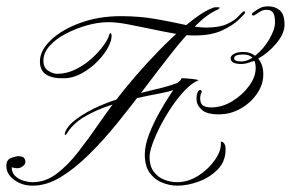

<svg xmlns="http://www.w3.org/2000/svg" viewBox="-55 -586 918 606"><path d="M48 0Q14 0 -10.5 -18.5Q-35 -37 -35 -62Q-35 -82 -20 -87.5Q-5 -93 2 -93Q16 -93 20.5 -88Q25 -83 25 -75Q25 -67 16.5 -61Q8 -55 0 -55Q-6 -55 -12 -56.5Q-18 -58 -18 -58Q-18 -41 -7 -30.5Q4 -20 19.5 -15.5Q35 -11 48 -11Q88 -11 123 -37Q158 -63 191.5 -106Q225 -149 260.5 -200.5Q296 -252 337 -303Q371 -345 409.5 -387Q448 -429 486.5 -465.5Q525 -502 559 -527.5Q593 -553 619 -562Q621 -563 624.5 -563Q628 -563 631 -563Q637 -563 638.5 -562Q640 -561 633 -556Q601 -543 564 -506.5Q527 -470 487 -419Q447 -368 404 -311Q361 -254 316.5 -199Q272 -144 226.5 -99Q181 -54 136.5 -27Q92 0 48 0ZM505 0Q481 0 457 -9.5Q433 -19 417.5 -40.5Q402 -62 402 -98Q402 -127 415.5 -162Q429 -197 447 -229Q465 -261 478.5 -281.5Q492 -302 492 -302Q481 -297 449 -291Q417 -285 375 -276Q333 -267 289.5 -252.5Q246 -238 210 -216.5Q174 -195 155 -163Q154 -162 153 -161Q152 -160 150 -160Q150 -160 150 -160Q150 -160 150 -160Q149 -161 150 -167Q158 -190 188.5 -212Q219 -234 258 -251Q297 -268 328 -276Q388 -293 433.5 -303.5Q479 -314 504 -324Q504 -324 510.5 -329Q517 -334 517 -338Q517 -339 522 -339Q532 -339 550 -337Q568 -335 572 -333Q552 -325 530.5 -303Q509 -281 488.5 -251Q468 -221 452 -190Q436 -159 426.5 -132.5Q417 -106 417 -91Q417 -62 430 -44.5Q443 -27 463 -19Q483 -11 504 -11Q539 -11 571 -31.5Q603 -52 623.5 -81.5Q644 -111 642 -136Q642 -138 642.5 -138.5Q643 -139 644 -139Q646 -139 647 -138Q649 -138 653 -132.5Q657 -127 657 -114Q657 -76 631.5 -50.5Q606 -25 571 -12.5Q536 0 505 0ZM146 -339Q111 -338 91 -350.5Q71 -363 71 -392Q71 -427 106 -460Q141 -493 199 -514Q257 -535 326 -535Q386 -535 436.5 -526Q487 -517 527.5 -508Q568 -499 596 -499Q637 -499 661 -510Q685 -521 696.5 -533.5Q708 -546 712 -549Q713 -550 716 -550Q721 -550 717 -543Q715 -540 697.5 -523Q680 -506 646 -490Q612 -474 558 -474Q529 -474 493 -480.5Q457 -487 419.5 -495Q382 -503 347.5 -509.5Q313 -516 287 -516Q255 -516 219.5 -506Q184 -496 152.5 -479.5Q121 -463 101.5 -441Q82 -419 82 -395Q82 -372 97.5 -362.5Q113 -353 125 -353Q155 -353 183.5 -367Q212 -381 235 -402Q258 -423 272.5 -443.5Q287 -464 290 -477Q292 -479 292.5 -480.5Q293 -482 293 -482Q295 -482 297 -477Q299 -461 287 -438Q275 -415 253 -392.5Q231 -370 203 -354.5Q175 -339 146 -339ZM635 -225Q599 -225 583 -238.5Q567 -252 565.5 -269Q564 -286 570 -297Q573 -302 577 -302Q579 -302 581 -299.5Q583 -297 581 -294Q574 -280 578.5 -263.5Q583 -247 612 -247Q646 -247 678 -266.5Q710 -286 731 -314.5Q752 -343 752 -371Q752 -377 751 -383.5Q750 -390 748 -394Q737 -390 726.5 -387Q716 -384 707 -384Q673 -384 673 -402Q673 -410 683.5 -416Q694 -422 713 -422Q735 -422 750 -410Q776 -430 794.5 -461.5Q813 -493 813 -515Q813 -535 807.5 -545Q802 -555 786 -555Q776 -555 768 -550.5Q760 -546 750 -539Q748 -538 747 -537.5Q746 -537 744 -537Q741 -537 740 -540Q739 -543 743 -546Q754 -554 764.5 -560Q775 -566 792 -566Q813 -566 828 -553.5Q843 -541 843 -508Q843 -480 817.5 -449.5Q792 -419 760 -401Q768 -391 772 -379Q776 -367 776 -351Q776 -319 756 -290Q736 -261 704 -243Q672 -225 635 -225ZM707 -392Q715 -392 724 -395Q733 -398 742 -404Q732 -414 713 -414Q684 -414 684 -402Q684 -392 707 -392Z"/></svg>

Font: Kapakana
Style: Regular
Weight: 400
Designer: Kousuke Nagai
Version: Version 1.002